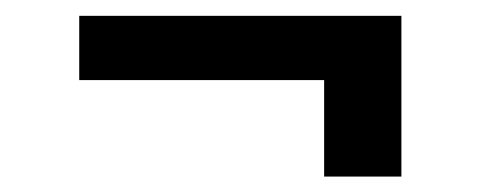

<svg xmlns="http://www.w3.org/2000/svg" viewBox="-20 -403 610 245"><path d="M492.2 -177.7H393.6V-300.8H81.1V-382.8H492.2Z"/></svg>

Font: Pretendard GOV ExtraBold
Style: Regular
Weight: 800
Designer: Base glyphs from Inter by Rasmus Andersson; Hangeul glyphs from Noto Sans CJK(Source Han Sans) by Jang Soo-young and Kan
Foundry: Kil Hyung-jin
Version: Version 1.309